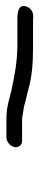

<svg xmlns="http://www.w3.org/2000/svg" viewBox="223 -604 126 613"><g transform="rotate(-90 286.5 -298.0)"><path d="M142.2 -291H203.2C211.2 -291 217.1 -290.7 221 -290C232.9 -287.2 247.6 -286.8 259.3 -283C275.7 -278 291 -275.4 307.6 -271C344.3 -259.7 391.2 -256 440.1 -256H532.1C548.9 -253.1 565 -259.6 571.2 -276C581 -301.8 555.7 -306 531.6 -306H451.6C393.4 -306 348.9 -315.6 304 -325C276.8 -331.4 250.7 -341 214.7 -341H153.7C140.5 -341 126 -329.2 123 -316C119.9 -302.8 129 -291 142.2 -291Z"/></g></svg>

Font: HoneyBee
Style: BookIt
Weight: 300
Foundry: Cannot Into Space Fonts
Version: Version 0.89